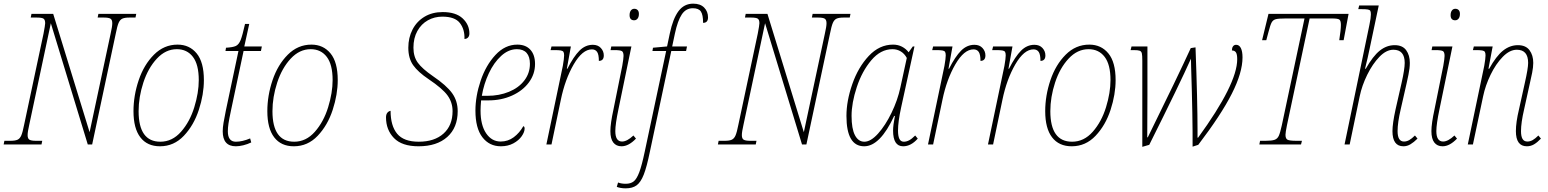

<svg xmlns="http://www.w3.org/2000/svg" viewBox="-38 -790 8468 1050"><path d="M-14 -20H19Q45 -20 58 -26Q71 -32 78.5 -49.5Q86 -67 94 -108L200 -606Q209 -653 209 -663Q209 -682 200 -688Q191 -694 163 -694H130L134 -714H253L452 -67L567 -606Q576 -645 576 -663Q576 -682 566 -688Q556 -694 530 -694H496L500 -714H707L703 -694H670Q644 -694 631 -688Q618 -682 610.5 -664.5Q603 -647 595 -606L466 0H442L240 -663L122 -108Q113 -69 113 -51Q113 -32 123 -26Q133 -20 159 -20H193L189 0H-18Z M692 -182Q692 -267 720.5 -351.5Q749 -436 804 -491Q859 -546 933 -546Q998 -546 1037.5 -498Q1077 -450 1077 -352Q1077 -274 1049.5 -189.5Q1022 -105 967.5 -47.5Q913 10 837 10Q767 10 729.5 -39Q692 -88 692 -182ZM1049 -352Q1049 -437 1017 -479Q985 -521 929 -521Q868 -521 820 -469.5Q772 -418 746 -338.5Q720 -259 720 -182Q720 -15 839 -15Q904 -15 952 -69.5Q1000 -124 1024.5 -203.5Q1049 -283 1049 -352Z M1180 -72Q1180 -92 1184.5 -119Q1189 -146 1197 -185L1266 -511H1195L1198 -529Q1235 -531 1251.5 -538.5Q1268 -546 1278 -571Q1288 -596 1302 -659H1325L1298 -536H1394L1389 -511H1294L1225 -185Q1215 -138 1211.5 -114.5Q1208 -91 1208 -72Q1208 -15 1252 -15Q1287 -15 1330 -33L1336 -11Q1315 -1 1292.5 4.5Q1270 10 1252 10Q1180 10 1180 -72Z M1424 -182Q1424 -267 1452.5 -351.5Q1481 -436 1536 -491Q1591 -546 1665 -546Q1730 -546 1769.5 -498Q1809 -450 1809 -352Q1809 -274 1781.5 -189.5Q1754 -105 1699.5 -47.5Q1645 10 1569 10Q1499 10 1461.5 -39Q1424 -88 1424 -182ZM1781 -352Q1781 -437 1749 -479Q1717 -521 1661 -521Q1600 -521 1552 -469.5Q1504 -418 1478 -338.5Q1452 -259 1452 -182Q1452 -15 1571 -15Q1636 -15 1684 -69.5Q1732 -124 1756.5 -203.5Q1781 -283 1781 -352Z M2073 -148Q2073 -164 2080 -173Q2087 -182 2098 -184Q2098 -102 2134 -58.5Q2170 -15 2252 -15Q2338 -15 2387.5 -59.5Q2437 -104 2437 -182Q2437 -230 2409.5 -268Q2382 -306 2306 -357Q2248 -396 2221.5 -433.5Q2195 -471 2195 -529Q2195 -584 2218 -628.5Q2241 -673 2283.5 -698.5Q2326 -724 2383 -724Q2455 -724 2492 -689.5Q2529 -655 2529 -607Q2529 -593 2521.5 -585Q2514 -577 2502 -577Q2504 -629 2477 -664Q2450 -699 2381 -699Q2338 -699 2302 -679Q2266 -659 2244.5 -620.5Q2223 -582 2223 -529Q2223 -480 2247 -447Q2271 -414 2329 -374Q2404 -323 2434.5 -280.5Q2465 -238 2465 -182Q2465 -92 2408 -41Q2351 10 2251 10Q2160 10 2116.5 -35Q2073 -80 2073 -148Z M2562 -185Q2562 -264 2590.5 -348.5Q2619 -433 2671.5 -489.5Q2724 -546 2791 -546Q2837 -546 2862.5 -518Q2888 -490 2888 -440Q2888 -385 2854.5 -339.5Q2821 -294 2762.5 -267.5Q2704 -241 2633 -241H2593Q2590 -205 2590 -185Q2590 -106 2620.5 -61Q2651 -16 2700 -16Q2740 -16 2771.5 -39.5Q2803 -63 2824 -100Q2831 -98 2831 -87Q2831 -68 2815 -45Q2799 -22 2769.5 -6Q2740 10 2701 10Q2638 10 2600 -39.5Q2562 -89 2562 -185ZM2627 -266Q2692 -266 2745.5 -288Q2799 -310 2829.5 -350Q2860 -390 2860 -441Q2860 -480 2842 -500.5Q2824 -521 2789 -521Q2743 -521 2703 -484.5Q2663 -448 2635.5 -389.5Q2608 -331 2597 -266Z M3040 -430Q3047 -470 3047 -487Q3047 -500 3043.5 -506Q3040 -512 3029 -514Q3018 -516 2994 -516H2973L2978 -536H3084L3062 -414H3065Q3099 -481 3131 -513Q3163 -545 3204 -545Q3232 -545 3248 -527.5Q3264 -510 3264 -487Q3264 -457 3237 -457Q3237 -492 3227.5 -506Q3218 -520 3199 -520Q3147 -520 3099.5 -438Q3052 -356 3029 -244L2978 0H2950Z M3405 -707Q3405 -723 3412 -732.5Q3419 -742 3431 -742Q3442 -742 3449 -735Q3456 -728 3456 -714Q3456 -697 3448.5 -688Q3441 -679 3430 -679Q3418 -679 3411.5 -686Q3405 -693 3405 -707ZM3300 -73Q3300 -114 3317 -192L3365 -430Q3372 -470 3372 -484Q3372 -505 3363 -510.5Q3354 -516 3321 -516H3301L3305 -536H3415L3344 -192Q3327 -111 3327 -73Q3327 -16 3364 -16Q3391 -16 3426 -49L3440 -32Q3400 10 3361 10Q3332 10 3316 -10.5Q3300 -31 3300 -73Z M3335 232 3342 208Q3359 215 3384 215Q3411 215 3427.5 202Q3444 189 3458 152Q3472 115 3488 39L3605 -511H3530L3533 -529L3610 -536L3625 -607Q3642 -688 3672.5 -729Q3703 -770 3753 -770Q3792 -770 3813 -748.5Q3834 -727 3834 -695Q3834 -665 3807 -665Q3807 -709 3795 -727Q3783 -745 3751 -745Q3713 -745 3690.5 -711Q3668 -677 3653 -607L3638 -536H3719L3714 -511H3633L3516 40Q3499 123 3482.5 165Q3466 207 3443.5 223.5Q3421 240 3384 240Q3356 240 3335 232Z M3892 -20H3925Q3951 -20 3964 -26Q3977 -32 3984.5 -49.5Q3992 -67 4000 -108L4106 -606Q4115 -653 4115 -663Q4115 -682 4106 -688Q4097 -694 4069 -694H4036L4040 -714H4159L4358 -67L4473 -606Q4482 -645 4482 -663Q4482 -682 4472 -688Q4462 -694 4436 -694H4402L4406 -714H4613L4609 -694H4576Q4550 -694 4537 -688Q4524 -682 4516.5 -664.5Q4509 -647 4501 -606L4372 0H4348L4146 -663L4028 -108Q4019 -69 4019 -51Q4019 -32 4029 -26Q4039 -20 4065 -20H4099L4095 0H3888Z M4591 -156Q4591 -238 4623 -330Q4655 -422 4713 -484Q4771 -546 4846 -546Q4873 -546 4895 -534.5Q4917 -523 4931 -504L4954 -536H4963L4890 -202Q4873 -124 4873 -76Q4873 -46 4880.5 -30.5Q4888 -15 4905 -15Q4919 -15 4933.5 -22.5Q4948 -30 4967 -49L4981 -32Q4944 10 4901 10Q4846 10 4846 -76Q4846 -104 4856 -156H4852Q4775 10 4688 10Q4591 10 4591 -156ZM4886 -312 4921 -473Q4909 -496 4888.5 -508.5Q4868 -521 4843 -521Q4778 -521 4727 -460.5Q4676 -400 4647.5 -313.5Q4619 -227 4619 -156Q4619 -86 4637.5 -50.5Q4656 -15 4689 -15Q4724 -15 4764 -59.5Q4804 -104 4837.5 -173Q4871 -242 4886 -312Z M5127 -430Q5134 -470 5134 -487Q5134 -500 5130.5 -506Q5127 -512 5116 -514Q5105 -516 5081 -516H5060L5065 -536H5171L5149 -414H5152Q5186 -481 5218 -513Q5250 -545 5291 -545Q5319 -545 5335 -527.5Q5351 -510 5351 -487Q5351 -457 5324 -457Q5324 -492 5314.5 -506Q5305 -520 5286 -520Q5234 -520 5186.5 -438Q5139 -356 5116 -244L5065 0H5037Z M5455 -430Q5462 -470 5462 -487Q5462 -500 5458.5 -506Q5455 -512 5444 -514Q5433 -516 5409 -516H5388L5393 -536H5499L5477 -414H5480Q5514 -481 5546 -513Q5578 -545 5619 -545Q5647 -545 5663 -527.5Q5679 -510 5679 -487Q5679 -457 5652 -457Q5652 -492 5642.5 -506Q5633 -520 5614 -520Q5562 -520 5514.5 -438Q5467 -356 5444 -244L5393 0H5365Z M5678 -182Q5678 -267 5706.5 -351.5Q5735 -436 5790 -491Q5845 -546 5919 -546Q5984 -546 6023.5 -498Q6063 -450 6063 -352Q6063 -274 6035.5 -189.5Q6008 -105 5953.5 -47.5Q5899 10 5823 10Q5753 10 5715.5 -39Q5678 -88 5678 -182ZM6035 -352Q6035 -437 6003 -479Q5971 -521 5915 -521Q5854 -521 5806 -469.5Q5758 -418 5732 -338.5Q5706 -259 5706 -182Q5706 -15 5825 -15Q5890 -15 5938 -69.5Q5986 -124 6010.5 -203.5Q6035 -283 6035 -352Z M6476 -423 6475 -469Q6415 -334 6247 2L6209 13V-458Q6209 -487 6206.5 -498Q6204 -509 6195 -512.5Q6186 -516 6162 -516H6145L6150 -536H6237V-272Q6237 -107 6236 -39H6239Q6404 -374 6474 -527L6500 -531Q6511 -237 6511 -74V-37H6514Q6728 -331 6728 -466Q6728 -493 6721 -503.5Q6714 -514 6699 -514Q6699 -528 6705 -536.5Q6711 -545 6722 -545Q6739 -545 6748 -527Q6757 -509 6757 -476Q6757 -393 6698.5 -277.5Q6640 -162 6515 2L6484 12Q6485 -145 6476 -423Z M6853 -20H6883Q6917 -20 6932.5 -25.5Q6948 -31 6955.5 -47.5Q6963 -64 6972 -105L7096 -689H6992Q6954 -689 6939 -685Q6924 -681 6916.5 -667.5Q6909 -654 6899 -615L6887 -570H6864L6899 -714H7337L7310 -570H7286Q7295 -627 7295 -654Q7295 -677 7286.5 -683Q7278 -689 7248 -689H7124L7000 -105Q6992 -65 6992 -53Q6992 -32 7003 -26Q7014 -20 7052 -20H7082L7077 0H6849Z M7577 -73Q7577 -114 7594 -192L7627 -337Q7644 -412 7644 -446Q7644 -518 7582 -518Q7543 -518 7505.5 -479Q7468 -440 7439 -381Q7410 -322 7398 -264L7343 0H7315L7451 -654Q7459 -692 7459 -711Q7459 -725 7456 -730.5Q7453 -736 7442.5 -738Q7432 -740 7406 -740H7390L7395 -760H7502L7452 -523Q7443 -478 7427 -414H7431Q7470 -483 7507.5 -513Q7545 -543 7589 -543Q7632 -543 7652 -515.5Q7672 -488 7672 -446Q7672 -417 7664.5 -381.5Q7657 -346 7655 -337L7622 -192Q7605 -119 7605 -73Q7605 -16 7640 -16Q7655 -16 7669 -24Q7683 -32 7700 -49L7714 -32Q7694 -12 7675.5 -1Q7657 10 7637 10Q7577 10 7577 -73Z M7895 -707Q7895 -723 7902 -732.5Q7909 -742 7921 -742Q7932 -742 7939 -735Q7946 -728 7946 -714Q7946 -697 7938.5 -688Q7931 -679 7920 -679Q7908 -679 7901.5 -686Q7895 -693 7895 -707ZM7790 -73Q7790 -114 7807 -192L7855 -430Q7862 -470 7862 -484Q7862 -505 7853 -510.5Q7844 -516 7811 -516H7791L7795 -536H7905L7834 -192Q7817 -111 7817 -73Q7817 -16 7854 -16Q7881 -16 7916 -49L7930 -32Q7890 10 7851 10Q7822 10 7806 -10.5Q7790 -31 7790 -73Z M8252 -73Q8252 -121 8269 -192L8301 -337Q8319 -416 8319 -446Q8319 -518 8257 -518Q8218 -518 8180 -479Q8142 -440 8113.5 -381Q8085 -322 8073 -264L8017 0H7989L8079 -430Q8086 -470 8086 -487Q8086 -500 8082.5 -506Q8079 -512 8068 -514Q8057 -516 8033 -516H8017L8022 -536H8125L8102 -414H8106Q8144 -483 8181.5 -513Q8219 -543 8263 -543Q8306 -543 8326.5 -515.5Q8347 -488 8347 -446Q8347 -423 8341 -392.5Q8335 -362 8329 -337L8297 -192Q8280 -119 8280 -73Q8280 -44 8288.5 -30Q8297 -16 8315 -16Q8330 -16 8344 -24Q8358 -32 8375 -49L8389 -32Q8369 -11 8351 -0.5Q8333 10 8312 10Q8252 10 8252 -73Z"/></svg>

Font: Noto Serif NarrowThin
Style: Italic
Weight: 250
Width: 4
Italic angle: -12°
Designer: Monotype Design Team
Foundry: Monotype Imaging Inc.
Version: Version 1.001